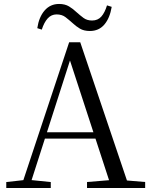

<svg xmlns="http://www.w3.org/2000/svg" viewBox="-20 -947 758 967"><path d="M167.8 -805.2Q176.2 -861.4 204.8 -894.3Q233.4 -927.1 277.6 -927.1Q307 -927.1 327.5 -914.8Q348 -902.4 364.8 -886.2Q383 -869.9 400.5 -856.8Q418.1 -843.7 443.7 -843.7Q472.7 -843.7 490.3 -863.5Q507.9 -883.4 518.9 -919.9L542.6 -912.5Q533.3 -856.1 505.7 -823.5Q478 -790.9 432.7 -790.9Q402.4 -790.9 382.4 -802.9Q362.4 -814.9 346.1 -830.3Q327.9 -846.6 310 -860.5Q292 -874.4 265 -874.4Q238.6 -874.4 220.4 -854.5Q202.2 -834.5 190.4 -797.8ZM11.6 0V-30.1L110.1 -41.1H127.5L235.7 -30.1V0ZM84.4 0 328.3 -734.2H384.1L632.2 0H542.1L321.9 -674.6H342.1L338.3 -660.6L126.3 0ZM192.4 -248.8 195.9 -280.7H500.1L503.6 -248.8ZM418.3 0V-30.3L551.9 -41.3H580.7L711.1 -30.3V0Z"/></svg>

Font: Noto Serif KR
Style: Regular
Weight: 200
Designer: Ryoko NISHIZUKA 西塚涼子 (kana & ideographs); Frank Grießhammer (Latin, Greek & Cyrillic); Wenlong ZHANG 张文龙 (bopomofo); San
Foundry: Adobe
Version: Version 2.001;hotconv 1.1.0;makeotfexe 2.6.0